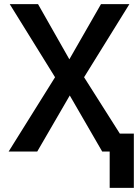

<svg xmlns="http://www.w3.org/2000/svg" viewBox="-20 -731 672 926"><path d="M625.5 175H509V0H473L316.5 -270.5L159.5 0H21.5L245.5 -358.5L27 -711H163.5L314.5 -445L467 -711H604L385.5 -358.5L558 -86.5H625.5Z"/></svg>

Font: Roberto Sans Medium
Style: Regular
Weight: 500
Designer: Google (font) & Cristiano Sobral (main changes)
Version: Version 1.000;October 12, 2021;FontCreator 14.0.0.2814 64-bi